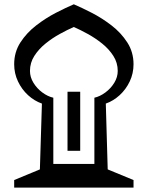

<svg xmlns="http://www.w3.org/2000/svg" viewBox="-20 -859 676 879"><path d="M44.9 0V-34.7L162.6 -83.5L171.9 -384.8Q137.2 -397 108.4 -423.3Q79.6 -449.7 62.3 -486.3Q44.9 -522.9 44.9 -564.9Q44.9 -620.6 73.5 -664.8Q102.1 -709 145.8 -742.7Q189.5 -776.4 235.8 -800.3Q282.2 -824.2 317.9 -839.4Q353.5 -824.2 400.1 -800.3Q446.8 -776.4 490.5 -742.7Q534.2 -709 562.7 -664.8Q591.3 -620.6 591.3 -564.9Q591.3 -522.9 574 -486.3Q556.6 -449.7 527.8 -423.3Q499 -397 464.4 -384.8L473.1 -83.5L591.3 -34.7V0ZM412.1 -108.4V-411.6Q438 -417.5 462.6 -435.8Q487.3 -454.1 503.2 -480Q519 -505.9 519 -534.2Q519 -571.8 499 -603Q479 -634.3 447.8 -659.4Q416.5 -684.6 381.8 -703.6Q347.2 -722.7 317.9 -735.4Q288.6 -722.7 253.9 -703.6Q219.2 -684.6 188.2 -659.4Q157.2 -634.3 137.2 -603Q117.2 -571.8 117.2 -534.2Q117.2 -505.9 133.1 -480Q148.9 -454.1 173.6 -435.8Q198.2 -417.5 224.1 -411.6V-108.4ZM289.1 -439H347.2V-168.5H289.1Z"/></svg>

Font: Pinar DS4-ExtraBold
Style: Regular
Weight: 800
Designer: Amin Abedi
Version: Version 2.000